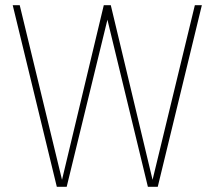

<svg xmlns="http://www.w3.org/2000/svg" viewBox="-20 -720 827 740"><path d="M29 -700H56L219 -27L380 -700H407L568 -27L731 -700H758L588 0H550L394 -644L237 0H199Z"/></svg>

Font: Haskoy Thin
Style: Regular
Weight: 100
Designer: Ertekin Erdin
Foundry: Ertekin Erdin
Version: Version 2.000; ttfautohint (v1.8.4.7-5d5b)